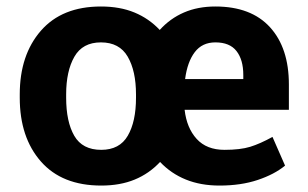

<svg xmlns="http://www.w3.org/2000/svg" viewBox="-20 -558 942 588"><path d="M40.5 -269Q40.5 -389.6 105.2 -463.9Q169.9 -538.1 289.1 -538.1Q347.2 -538.1 391.6 -519.8Q436 -501.5 469.2 -466.3Q501 -501.5 543.5 -519.8Q585.9 -538.1 639.6 -538.1Q749 -538.1 806.9 -474.6Q864.7 -411.1 864.7 -299.3V-221.7H545.4Q551.8 -166 582.3 -132.6Q612.8 -99.1 667.5 -99.1Q715.8 -99.1 746.1 -108.4Q776.4 -117.7 814.5 -138.7L853 -50.8Q820.3 -23.9 769 -6.8Q717.8 10.3 652.3 10.3Q594.7 10.3 549.3 -8.1Q503.9 -26.4 470.2 -62Q437 -26.4 392.6 -8.1Q348.1 10.3 290 10.3Q169.9 10.3 105.2 -63.5Q40.5 -137.2 40.5 -258.8ZM182.6 -258.8Q182.6 -185.1 207.5 -142.1Q232.4 -99.1 290 -99.1Q346.2 -99.1 371.3 -142.3Q396.5 -185.5 396.5 -258.8V-269Q396.5 -340.8 371.1 -384.5Q345.7 -428.2 289.1 -428.2Q232.9 -428.2 207.8 -384.3Q182.6 -340.3 182.6 -269ZM639.6 -428.2Q599.1 -428.2 576.4 -398.2Q553.7 -368.2 546.9 -315.9H725.1V-328.6Q725.1 -375 704.3 -401.6Q683.6 -428.2 639.6 -428.2Z"/></svg>

Font: Roboto Web
Style: Bold
Weight: 700
Designer: Google
Version: Version 1.200310; 2013